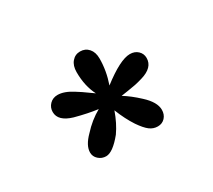

<svg xmlns="http://www.w3.org/2000/svg" viewBox="-65 -802 524 473"><g transform="rotate(-30 197.0 -565.0)"><path d="M123 -437Q110.8 -437 101.8 -445.1Q92.8 -453.1 92.8 -464.8Q92.8 -484.4 115.2 -506.8Q137.7 -531.7 165 -546.9Q137.7 -550.3 101.1 -560.1Q63 -571.3 63 -597.2Q63 -609.9 71.8 -618.9Q80.6 -627.9 94.2 -627.9Q112.8 -627.9 136.2 -612.8Q143.6 -608.9 178.2 -584Q163.1 -613.3 163.1 -652.8Q163.1 -671.4 172.4 -682.1Q181.6 -692.9 195.8 -692.9Q210.4 -692.9 219.7 -682.4Q229 -671.9 229 -653.8Q229 -619.1 216.8 -584Q271 -626 298.8 -626Q312.5 -626 321.3 -617.7Q330.1 -609.4 330.1 -597.2Q330.1 -569.8 293 -559.1Q281.7 -555.7 272.2 -553.7Q262.7 -551.8 249.3 -549.8Q235.8 -547.9 230 -546.9Q250 -534.7 272 -514.2Q298.8 -489.7 298.8 -467.8Q298.8 -454.6 290.8 -445.8Q282.7 -437 270 -437Q257.3 -437 247.1 -444.8Q236.8 -452.6 224.1 -471.2Q209 -494.1 196.8 -524.9Q186 -494.1 169.9 -471.2Q142.1 -437 123 -437Z"/></g></svg>

Font: Comic Neue
Style: Regular
Weight: 400
Designer: Craig Rozynski
Foundry: Craig Rozynski
Version: Version 2.003;hotconv 1.0.109;makeotfexe 2.5.65596